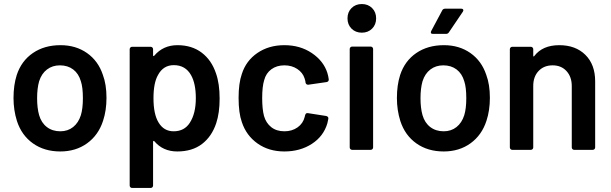

<svg xmlns="http://www.w3.org/2000/svg" viewBox="-20 -743 3030 952"><path d="M64 -143Q47 -197 47 -257Q47 -321 63 -371Q86 -441 143 -480Q200 -519 280 -519Q356 -519 411.5 -480Q467 -441 490 -372Q508 -324 508 -258Q508 -195 491 -144Q468 -73 412 -32.5Q356 8 279 8Q200 8 143.5 -32Q87 -72 64 -143ZM381 -172Q391 -205 391 -256Q391 -310 381 -340Q370 -378 343 -398.5Q316 -419 277 -419Q240 -419 213 -398.5Q186 -378 174 -340Q164 -305 164 -256Q164 -207 174 -172Q185 -134 212.5 -113Q240 -92 279 -92Q316 -92 342.5 -113Q369 -134 381 -172Z M1069 -254Q1069 -183 1052 -132Q1030 -66 981.5 -29Q933 8 859 8Q788 8 745 -43Q743 -45 741 -44Q739 -43 739 -40V177Q739 182 735.5 185.5Q732 189 727 189H635Q630 189 626.5 185.5Q623 182 623 177V-499Q623 -504 626.5 -507.5Q630 -511 635 -511H727Q732 -511 735.5 -507.5Q739 -504 739 -499V-469Q739 -466 741 -465Q743 -464 745 -467Q789 -519 860 -519Q931 -519 980 -482Q1029 -445 1051 -379Q1069 -328 1069 -254ZM951 -256Q951 -329 927 -371Q899 -420 842 -420Q790 -420 764 -372Q741 -333 741 -256Q741 -177 766 -136Q792 -92 841 -92Q894 -92 921 -134Q951 -180 951 -256Z M1179 -138Q1163 -183 1163 -258Q1163 -330 1179 -376Q1200 -442 1256.5 -480.5Q1313 -519 1390 -519Q1468 -519 1526 -480Q1584 -441 1603 -382Q1608 -366 1610 -350V-348Q1610 -338 1599 -336L1509 -323H1507Q1498 -323 1495 -333Q1495 -338 1494 -341Q1492 -349 1490 -355Q1481 -383 1454 -401Q1427 -419 1390 -419Q1352 -419 1325.5 -399.5Q1299 -380 1290 -346Q1280 -314 1280 -257Q1280 -202 1289 -168Q1299 -133 1325 -112.5Q1351 -92 1390 -92Q1428 -92 1455.5 -111.5Q1483 -131 1491 -164Q1492 -166 1492 -169Q1493 -170 1493 -172Q1496 -184 1507 -182L1597 -168Q1602 -167 1605.5 -163.5Q1609 -160 1608 -154Q1605 -138 1603 -131Q1584 -67 1526 -29.5Q1468 8 1390 8Q1313 8 1257 -31.5Q1201 -71 1179 -138Z M1703 -652Q1703 -683 1723 -703Q1743 -723 1774 -723Q1805 -723 1825 -703Q1845 -683 1845 -652Q1845 -621 1825 -601Q1805 -581 1774 -581Q1743 -581 1723 -601Q1703 -621 1703 -652ZM1714 -12V-500Q1714 -505 1717.5 -508.5Q1721 -512 1726 -512H1818Q1823 -512 1826.5 -508.5Q1830 -505 1830 -500V-12Q1830 -7 1826.5 -3.5Q1823 0 1818 0H1726Q1721 0 1717.5 -3.5Q1714 -7 1714 -12Z M1965 -143Q1948 -197 1948 -257Q1948 -321 1964 -371Q1987 -441 2044 -480Q2101 -519 2181 -519Q2257 -519 2312.5 -480Q2368 -441 2391 -372Q2409 -324 2409 -258Q2409 -195 2392 -144Q2369 -73 2313 -32.5Q2257 8 2180 8Q2101 8 2044.5 -32Q1988 -72 1965 -143ZM2282 -172Q2292 -205 2292 -256Q2292 -310 2282 -340Q2271 -378 2244 -398.5Q2217 -419 2178 -419Q2141 -419 2114 -398.5Q2087 -378 2075 -340Q2065 -305 2065 -256Q2065 -207 2075 -172Q2086 -134 2113.5 -113Q2141 -92 2180 -92Q2217 -92 2243.5 -113Q2270 -134 2282 -172ZM2118 -589 2173 -692Q2177 -700 2188 -700H2267Q2274 -700 2276.5 -695.5Q2279 -691 2275 -685L2206 -583Q2201 -575 2192 -575H2126Q2119 -575 2117 -579Q2115 -583 2118 -589Z M2931 -340V-12Q2931 -7 2927.5 -3.5Q2924 0 2919 0H2827Q2822 0 2818.5 -3.5Q2815 -7 2815 -12V-316Q2815 -362 2789 -390.5Q2763 -419 2720 -419Q2677 -419 2650.5 -391Q2624 -363 2624 -317V-12Q2624 -7 2620.5 -3.5Q2617 0 2612 0H2520Q2515 0 2511.5 -3.5Q2508 -7 2508 -12V-499Q2508 -504 2511.5 -507.5Q2515 -511 2520 -511H2612Q2617 -511 2620.5 -507.5Q2624 -504 2624 -499V-467Q2624 -464 2626 -463Q2628 -462 2629 -465Q2670 -519 2753 -519Q2834 -519 2882.5 -471Q2931 -423 2931 -340Z"/></svg>

Font: Amber EN SemiBold
Style: Regular
Weight: 600
Designer: Jeremy Tribby
Foundry: Tribby Type
Version: Version 1.408 November 24, 2021